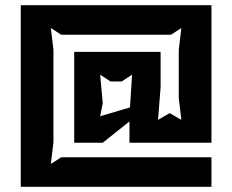

<svg xmlns="http://www.w3.org/2000/svg" viewBox="-20 -720 895 740"><path d="M60 0H795V-114H216L176 -88L186 -172V-528L176 -612L216 -586H639L679 -612L669 -528V-342L679 -258L634 -284L589 -258L599 -384V-520H266V-170H376L479 -252V-170H795V-700H60ZM366 -272 376 -322 366 -432 406 -406H449L489 -432L481 -306Z"/></svg>

Font: Pescante Normal
Style: Regular
Weight: 400
Designer: Ariel Martín Pérez
Foundry: Tunera Type Foundry
Version: Version 1.000;FEAKit 1.0